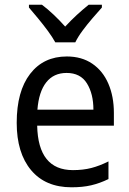

<svg xmlns="http://www.w3.org/2000/svg" viewBox="-20 -786 550 816"><path d="M264 -546Q327 -546 372 -515.5Q417 -485 440.5 -430.5Q464 -376 464 -306V-252H138Q142 -63 290 -63Q333 -63 368 -72Q403 -81 441 -100V-25Q404 -7 367.5 1.5Q331 10 284 10Q173 10 112 -63Q51 -136 51 -264Q51 -398 108 -472Q165 -546 264 -546ZM263 -476Q208 -476 176.5 -436Q145 -396 139 -320H377Q377 -387 349.5 -431.5Q322 -476 263 -476ZM215 -606Q203 -628 183.5 -654.5Q164 -681 142.5 -707Q121 -733 103 -754V-766H158Q181 -749 207 -724.5Q233 -700 257 -673Q283 -701 307 -723Q331 -745 357 -766H413V-754Q396 -735 373.5 -709Q351 -683 331 -656Q311 -629 300 -606Z"/></svg>

Font: Noto Sans SemiCondensed
Style: Regular
Weight: 400
Width: 4
Designer: Monotype Design Team
Foundry: Monotype Imaging Inc.
Version: Version 2.013; ttfautohint (v1.8.4.7-5d5b)